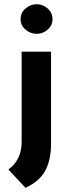

<svg xmlns="http://www.w3.org/2000/svg" viewBox="-20 -683 335 914"><path d="M20 124Q83 78 83 -8V-437H223V0Q223 80 194.5 131Q166 182 101 211ZM155 -663Q184 -663 207 -642.5Q230 -622 230 -592Q230 -562 207 -542Q184 -522 155 -522Q125 -522 101.5 -542Q78 -562 78 -592Q78 -622 101.5 -642.5Q125 -663 155 -663Z"/></svg>

Font: Josefin Sans
Style: Bold
Weight: 700
Designer: Santiago Orozco
Foundry: Typemade
Version: Version 2.000